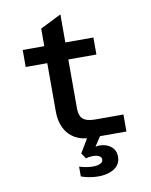

<svg xmlns="http://www.w3.org/2000/svg" viewBox="-99 -785 848 1078"><g transform="rotate(-10 325.0 -245.5)"><path d="M370 0Q317 0 279 -22Q241 -44 221 -84.5Q201 -125 201 -179V-652L321 -712V-179Q321 -154 328 -135Q335 -116 355.5 -106.5Q376 -97 415 -97H572V0ZM78 -455V-552H481V-455ZM373 221Q349 221 323.5 216.5Q298 212 276 204V148Q294 154 314.5 157.5Q335 161 353 161Q378 161 394.5 153.5Q411 146 411 131Q411 117 397 110Q383 103 363 103Q352 103 341.5 104.5Q331 106 322 109L301 77L362 -25L424 -4L386 54Q393 52 398 51.5Q403 51 407 51Q432 51 453 59.5Q474 68 487.5 86Q501 104 501 131Q501 161 484 181Q467 201 438 211Q409 221 373 221Z"/></g></svg>

Font: Azeret Mono Thin Medium
Style: Regular
Weight: 500
Version: Version 1.002